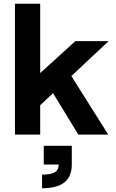

<svg xmlns="http://www.w3.org/2000/svg" viewBox="-20 -720 621 1027"><path d="M97 -240 383 -500H561L183 -146ZM60 -700H195V0H60ZM222 -290 331 -362 559 0H399ZM294 160H364Q364 224 324.5 255.5Q285 287 205 287V214Q252 214 273 201.5Q294 189 294 160ZM214 60H364V160H214Z"/></svg>

Font: Uncut Sans Variable
Style: Regular
Weight: 400
Designer: Kasper Nordkvist
Foundry: UNCUT.wtf
Version: Version 1.304;Glyphs 3.2 (3246)